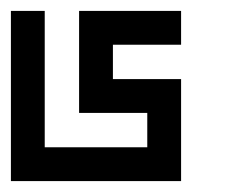

<svg xmlns="http://www.w3.org/2000/svg" viewBox="-20 -382 415 352"><path d="M0 -362H62V-112H250V-175H125V-237V-300V-362H312V-300H187V-237H312V-175V-112V-50H0V-112Z"/></svg>

Font: Jawi Kufi
Style: Medium
Weight: 500
Version: Version 2.3